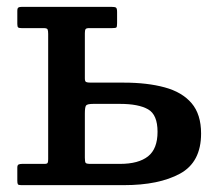

<svg xmlns="http://www.w3.org/2000/svg" viewBox="-20 -540 609 560"><path d="M42 0Q34 0 32.2 -2.5Q30.5 -5 30.5 -13V-51Q30.5 -58.5 34.2 -60.2Q38 -62 44.5 -62H109.5Q117.5 -62 119 -65Q120.5 -68 120.5 -75.5V-441Q120.5 -450.5 118.8 -454.2Q117 -458 107.5 -458H43Q35.5 -458 33 -460Q30.5 -462 30.5 -470V-508Q30.5 -516 33.5 -518Q36.5 -520 44 -520H304.5Q314.5 -520 318 -518Q321.5 -516 321.5 -505V-472.5Q321.5 -462 319.5 -460Q317.5 -458 307 -458H240Q231.5 -458 229.5 -454.8Q227.5 -451.5 227.5 -443V-311.5Q227.5 -302.5 231.2 -300.8Q235 -299 244.5 -299H341.5Q409.5 -299 460.2 -285.2Q511 -271.5 538.8 -239Q566.5 -206.5 566.5 -150.5Q566.5 -67 505 -33.5Q443.5 0 341.5 0ZM330 -62Q384 -62 411.8 -84Q439.5 -106 439.5 -155.5Q439.5 -205.5 411.8 -221.2Q384 -237 330 -237H252Q234 -237 230.8 -232Q227.5 -227 227.5 -209V-80Q227.5 -68 229.8 -65Q232 -62 244 -62Z"/></svg>

Font: Besley* Medium
Style: Regular
Weight: 500
Designer: Owen Earl
Foundry: indestructible type*
Version: Version 3.000; ttfautohint (v1.8.3)